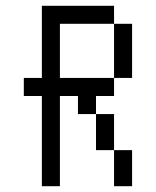

<svg xmlns="http://www.w3.org/2000/svg" viewBox="-20 -645 540 665"><path d="M125 -312.5V0H187.5V-312.5H250V-250H312.5Q312.5 -250 312.5 -125H375Q375 -125 375 0H437.5Q437.5 0 437.5 -125H375Q375 -125 375 -250H312.5V-312.5H375V-375H187.5V-562.5H375V-375H437.5V-562.5H375V-625H125Q125 -625 125 -375H62.5V-312.5Z"/></svg>

Font: Unifont
Style: Regular
Weight: 500
Version: Version 15.1.04